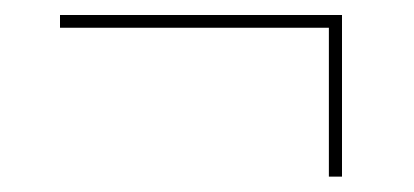

<svg xmlns="http://www.w3.org/2000/svg" viewBox="-20 -341 552 256"><path d="M436 -105.5H418.5V-311.5H436ZM60 -304V-321H436V-304Z"/></svg>

Font: Anek Tamil Medium Thin
Style: Regular
Weight: 250
Version: Version 1.003